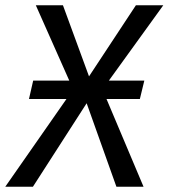

<svg xmlns="http://www.w3.org/2000/svg" viewBox="-53 -709 640 729"><path d="M83 -689H186L285 -419L335 -372L492 0H389L276 -317L226 -367ZM463 -689H567L338 -372L276 -317L72 0H-33L223 -367L285 -419ZM478 -333H57L73 -403H495Z"/></svg>

Font: Fira Sans Variable
Style: Italic
Weight: 397
Italic angle: -8°
Designer: Carrois Corporate & Edenspiekermann AG
Foundry: Carrois Corporate GbR & Edenspiekermann AG
Version: Version 4.202